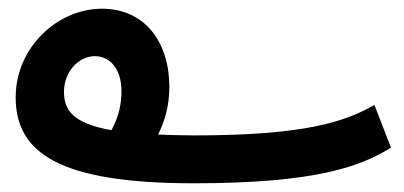

<svg xmlns="http://www.w3.org/2000/svg" viewBox="-20 -400 928 441"><path d="M425 21C709 21 811 -19 878 -61L840 -159C772 -120 679 -89 426 -89C395 -89 368 -90 343 -91C359 -122 369 -159 369 -200C369 -303 313 -380 214 -380C113 -380 16 -292 16 -176C16 -48 118 21 425 21ZM127 -189C127 -237 162 -271 198 -271C229 -271 259 -246 259 -190C259 -164 254 -134 236 -101C146 -117 127 -148 127 -189Z"/></svg>

Font: Noto Sans Arabic UI XCn SmBd
Style: Regular
Weight: 600
Width: 2
Designer: Monotype Design Team, Nadine Chahine and Nizar Qandah
Foundry: Monotype Imaging Inc.
Version: Version 2.010